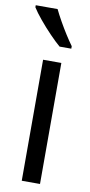

<svg xmlns="http://www.w3.org/2000/svg" viewBox="-96 -802 395 839"><g transform="rotate(10 101.5 -383.0)"><path d="M146 0H65V-537H146ZM89 -766Q100 -743 115.5 -715.5Q131 -688 147.5 -662Q164 -636 178 -617V-606H126Q106 -623 79.5 -650.5Q53 -678 29 -707Q5 -736 -8 -757V-766Z"/></g></svg>

Font: Noto Sans Tamil ExtraCondensed
Style: Regular
Weight: 400
Width: 2
Designer: Jelle Bosma - Monotype Design Team
Foundry: Monotype Imaging Inc.
Version: Version 2.004; ttfautohint (v1.8.4.7-5d5b)